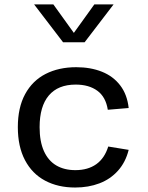

<svg xmlns="http://www.w3.org/2000/svg" viewBox="-20 -826 660 858"><path d="M315.8 12Q239.2 12 181.4 -18.8Q123.7 -49.5 91.7 -110.2Q59.7 -170.8 59.7 -257.8Q59.7 -345.3 92.3 -405.4Q125 -465.5 183.8 -495.6Q242.7 -525.7 320.8 -525.7Q384.8 -525.7 435.4 -505.5Q486 -485.3 517.2 -444.4Q548.5 -403.5 555 -343.3L461.7 -335.5Q452.8 -392.7 415.2 -420.3Q377.5 -448 318.3 -448Q239.2 -448 198.1 -399.3Q157 -350.7 157 -257.8Q157 -194 176.2 -151Q195.5 -108 231.3 -86.8Q267.2 -65.7 316.7 -65.7Q372.8 -65.7 410.2 -92.2Q447.5 -118.8 463.7 -171.2L555 -156.3Q541.2 -101 507.2 -63.2Q473.3 -25.3 424.4 -6.7Q375.5 12 315.8 12ZM261.8 -637.2H358.2L487.5 -806.2H401.5L310 -679L218.5 -806.2H132.5Z"/></svg>

Font: Monaspace Neon Var ExtraLight
Style: Regular
Weight: 200
Designer: Riley Cran and the Lettermatic Team
Version: Version 1.200 (Monaspace Neon Var)